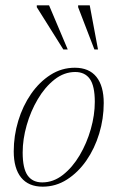

<svg xmlns="http://www.w3.org/2000/svg" viewBox="-20 -690 440 720"><path d="M260.5 -436Q314 -436 341.5 -401.8Q369 -367.5 369 -303.5Q369 -245 352 -189Q335 -133 304 -88.2Q273 -43.5 231.2 -16.8Q189.5 10 140 10Q87 10 59.2 -24.2Q31.5 -58.5 31.5 -122.5Q31.5 -181 48.5 -237Q65.5 -293 96.5 -337.8Q127.5 -382.5 169.2 -409.2Q211 -436 260.5 -436ZM138.5 -6Q180 -6 216 -34.2Q252 -62.5 278.8 -107.8Q305.5 -153 320.5 -205.8Q335.5 -258.5 335.5 -308Q335.5 -367.5 317 -393.8Q298.5 -420 262 -420Q220.5 -420 184.5 -391.8Q148.5 -363.5 121.8 -318.2Q95 -273 80 -220.2Q65 -167.5 65 -118Q65 -58.5 83.5 -32.2Q102 -6 138.5 -6ZM234 -504.5H217.5L118 -663V-670H164ZM347.5 -504.5H334L273 -663V-670H316.5Z"/></svg>

Font: Newsreader 16pt ExtraLight
Style: Italic
Weight: 275
Italic angle: -17°
Designer: Hugues Gentile
Foundry: Production Type
Version: Version 1.003; ttfautohint (v1.8.3)